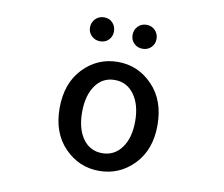

<svg xmlns="http://www.w3.org/2000/svg" viewBox="-85 -885 1169 1002"><g transform="rotate(10 500.0 -384.0)"><path d="M500 12.7Q393.6 12.7 317.4 -65.4Q241.2 -143.6 241.2 -274.4Q241.2 -407.2 316.9 -485.8Q392.6 -564.5 500 -564.5Q607.4 -564.5 683.6 -485.4Q759.8 -406.2 759.8 -274.4Q759.8 -143.6 683.6 -65.4Q607.4 12.7 500 12.7ZM397.9 -133.8Q435.5 -81.1 500 -81.1Q564.5 -81.1 603 -133.8Q641.6 -186.5 641.6 -274.4Q641.6 -362.3 603 -415.5Q564.5 -468.8 500 -468.8Q435.5 -468.8 397.9 -415.5Q360.4 -362.3 360.4 -274.4Q360.4 -186.5 397.9 -133.8ZM324.2 -716.8Q324.2 -744.1 342.8 -762.7Q361.3 -781.2 388.7 -781.2Q416 -781.2 433.6 -762.7Q451.2 -744.1 451.2 -716.8Q451.2 -690.4 433.6 -672.4Q416 -654.3 388.7 -654.3Q361.3 -654.3 342.8 -672.4Q324.2 -690.4 324.2 -716.8ZM549.8 -716.8Q549.8 -744.1 567.9 -762.7Q585.9 -781.2 613.3 -781.2Q640.6 -781.2 658.7 -762.7Q676.8 -744.1 676.8 -716.8Q676.8 -690.4 658.7 -672.4Q640.6 -654.3 613.3 -654.3Q585.9 -654.3 567.9 -672.4Q549.8 -690.4 549.8 -716.8Z"/></g></svg>

Font: GenEi Gothic M SemiBold
Style: Regular
Weight: 500
Designer: o_tamon (Modified); [Source Han Sans]
Ryoko NISHIZUKA  (kana & ideographs); Paul D. Hunt (Latin, Greek & Cyrillic); Wenl
Version: Version 1.1a;Original Version 1.004